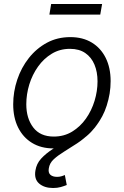

<svg xmlns="http://www.w3.org/2000/svg" viewBox="-20 -735 624 966"><path d="M249 11.7Q186.5 11.7 141.1 -16.1Q95.7 -43.9 71 -93.8Q46.4 -143.6 46.4 -210Q46.4 -273.4 66.7 -334Q86.9 -394.5 125 -442.9Q163.1 -491.2 215.8 -519.8Q268.6 -548.3 334 -548.3Q396.5 -548.3 441.9 -520.8Q487.3 -493.2 512 -443.4Q536.6 -393.6 536.6 -327.1Q536.6 -262.7 516.1 -202.1Q495.6 -141.6 457.5 -93.5Q419.4 -45.4 366.7 -16.8Q314 11.7 249 11.7ZM250.5 -47.9Q302.2 -47.9 343 -72.8Q383.8 -97.7 412.4 -138.2Q440.9 -178.7 455.8 -227.8Q470.7 -276.9 470.7 -325.7Q470.7 -373 455.3 -409.9Q439.9 -446.8 409.2 -468Q378.4 -489.3 332 -489.3Q281.2 -489.3 240.7 -464.8Q200.2 -440.4 171.4 -399.9Q142.6 -359.4 127.4 -310.1Q112.3 -260.7 112.3 -210.4Q112.3 -139.6 147.2 -93.8Q182.1 -47.9 250.5 -47.9ZM247.1 210.9Q203.1 210.9 177 188.5Q150.9 166 158.2 123Q163.6 88.4 187 63Q210.4 37.6 244.4 15.6Q278.3 -6.3 316.2 -30.5Q354 -54.7 389.4 -85.9Q424.8 -117.2 451.2 -161.4Q477.5 -205.6 487.8 -268.1H532.2Q520.5 -198.7 494.9 -150.9Q469.2 -103 436 -69.8Q402.8 -36.6 367.9 -13.7Q333 9.3 302.2 28.1Q271.5 46.9 250.5 66.2Q229.5 85.4 225.6 111.8Q221.7 133.8 233.4 144.3Q245.1 154.8 267.1 154.8Q278.3 154.8 288.1 152.1Q297.9 149.4 306.2 145.5L315.9 195.8Q302.7 201.2 285.6 206.1Q268.6 210.9 247.1 210.9ZM493.7 -714.8 484.4 -661.6H228.5L237.3 -714.8Z"/></svg>

Font: Inter 17pt Light
Style: Italic
Weight: 300
Italic angle: -9.3988°
Version: Version 4.001;git-66647c0bb